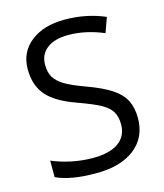

<svg xmlns="http://www.w3.org/2000/svg" viewBox="-110 -807 769 900"><g transform="rotate(-15 274.5 -357.0)"><path d="M304 -395Q240 -418 205 -439Q173 -459 159 -482.5Q145 -506 145 -543Q145 -593 182 -621.5Q219 -650 285 -650Q370 -650 457 -613L483 -685Q393 -724 287 -724Q185 -724 123 -675Q61 -626 61 -544Q61 -465 103.5 -416Q146 -367 246 -332Q318 -306 353 -287Q388 -267 402.5 -243Q417 -219 417 -182Q417 -125 374.5 -94Q332 -63 250 -63Q199 -63 147.5 -73.5Q96 -84 52 -103V-23Q120 10 247 10Q365 10 433 -43Q501 -96 501 -190Q501 -240 483 -275.5Q465 -311 422 -339.5Q379 -368 304 -395Z"/></g></svg>

Font: OpenSansMMV
Style: Regular
Weight: 400
Designer: Steve Matteson
Foundry: Ascender Corporation
Version: Version 4.000